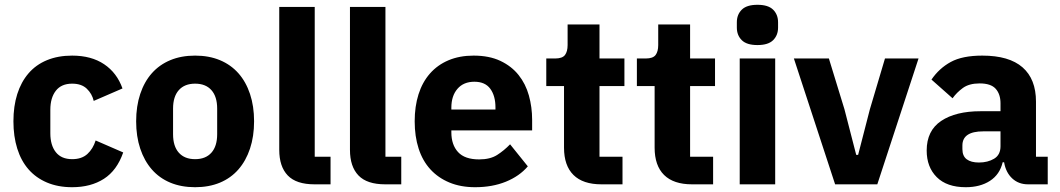

<svg xmlns="http://www.w3.org/2000/svg" viewBox="-20 -769 4421 801"><path d="M281 12Q222 12 176 -7.5Q130 -27 99 -62.5Q68 -98 52 -149Q36 -200 36 -263Q36 -326 52 -376.5Q68 -427 99 -463Q130 -499 176 -518Q222 -537 281 -537Q361 -537 414.5 -501Q468 -465 491 -400L371 -348Q364 -378 342 -399Q320 -420 281 -420Q236 -420 213 -390.5Q190 -361 190 -311V-213Q190 -163 213 -134Q236 -105 281 -105Q321 -105 344.5 -126.5Q368 -148 379 -183L494 -133Q468 -58 413.5 -23Q359 12 281 12Z M794 12Q736 12 690.5 -7Q645 -26 613.5 -62Q582 -98 565 -149Q548 -200 548 -263Q548 -326 565 -377Q582 -428 613.5 -463.5Q645 -499 690.5 -518Q736 -537 794 -537Q852 -537 897.5 -518Q943 -499 974.5 -463.5Q1006 -428 1023 -377Q1040 -326 1040 -263Q1040 -200 1023 -149Q1006 -98 974.5 -62Q943 -26 897.5 -7Q852 12 794 12ZM794 -105Q838 -105 862 -132Q886 -159 886 -209V-316Q886 -366 862 -393Q838 -420 794 -420Q750 -420 726 -393Q702 -366 702 -316V-209Q702 -159 726 -132Q750 -105 794 -105Z M1292 0Q1216 0 1180.5 -37Q1145 -74 1145 -144V-740H1293V-115H1359V0Z M1587 0Q1511 0 1475.5 -37Q1440 -74 1440 -144V-740H1588V-115H1654V0Z M1962 12Q1902 12 1855 -7.5Q1808 -27 1775.5 -62.5Q1743 -98 1726.5 -149Q1710 -200 1710 -263Q1710 -325 1726 -375.5Q1742 -426 1773.5 -462Q1805 -498 1851 -517.5Q1897 -537 1956 -537Q2021 -537 2067.5 -515Q2114 -493 2143.5 -456Q2173 -419 2186.5 -370.5Q2200 -322 2200 -269V-225H1863V-217Q1863 -165 1891 -134.5Q1919 -104 1979 -104Q2025 -104 2054 -122.5Q2083 -141 2108 -167L2182 -75Q2147 -34 2090.5 -11Q2034 12 1962 12ZM1959 -428Q1914 -428 1888.5 -398.5Q1863 -369 1863 -320V-312H2047V-321Q2047 -369 2025.5 -398.5Q2004 -428 1959 -428Z M2489 0Q2412 0 2372.5 -39Q2333 -78 2333 -153V-410H2259V-525H2296Q2326 -525 2337 -539.5Q2348 -554 2348 -581V-667H2481V-525H2585V-410H2481V-115H2577V0Z M2867 0Q2790 0 2750.5 -39Q2711 -78 2711 -153V-410H2637V-525H2674Q2704 -525 2715 -539.5Q2726 -554 2726 -581V-667H2859V-525H2963V-410H2859V-115H2955V0Z M3140 -581Q3095 -581 3074.5 -601.5Q3054 -622 3054 -654V-676Q3054 -708 3074.5 -728.5Q3095 -749 3140 -749Q3185 -749 3205.5 -728.5Q3226 -708 3226 -676V-654Q3226 -622 3205.5 -601.5Q3185 -581 3140 -581ZM3066 -525H3214V0H3066Z M3464 0 3292 -525H3438L3503 -313L3552 -123H3560L3609 -313L3672 -525H3812L3640 0Z M4269 0Q4229 0 4202.5 -25Q4176 -50 4169 -92H4163Q4151 -41 4110 -14.5Q4069 12 4009 12Q3930 12 3888 -30Q3846 -72 3846 -141Q3846 -224 3906.5 -264.5Q3967 -305 4071 -305H4154V-338Q4154 -376 4134 -398.5Q4114 -421 4067 -421Q4023 -421 3997 -402Q3971 -383 3954 -359L3866 -437Q3898 -484 3946.5 -510.5Q3995 -537 4078 -537Q4190 -537 4246 -488Q4302 -439 4302 -345V-115H4351V0ZM4064 -91Q4101 -91 4127.5 -107Q4154 -123 4154 -159V-221H4082Q3995 -221 3995 -162V-147Q3995 -118 4013 -104.5Q4031 -91 4064 -91Z"/></svg>

Font: IBM Plex Sans KR
Style: Bold
Weight: 700
Designer: Mike Abbink; Paul van der Laan; Pieter van Rosmalen; Wujin Sim; Chorong Kim; Dohee Lee;
Foundry: Sandoll Inc.
Version: Version 1.001